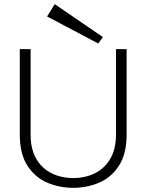

<svg xmlns="http://www.w3.org/2000/svg" viewBox="-20 -896 703 922"><path d="M332 6Q264 6 205.5 -19.5Q147 -45 111 -101.5Q75 -158 75 -250V-660H127V-251Q127 -180 154 -133.5Q181 -87 227.5 -64Q274 -41 332 -41Q389 -41 435.5 -64Q482 -87 509.5 -133.5Q537 -180 537 -251V-660H588V-250Q588 -158 552 -101.5Q516 -45 457.5 -19.5Q399 6 332 6ZM452 -687 206 -817 243 -876 474 -718Z"/></svg>

Font: Lil Grotesk Light
Style: Regular
Weight: 300
Designer: Bastien Sozeau
Foundry: NBR — Bastien Sozeau
Version: Version 3.003; ttfautohint (v1.8.4.7-5d5b);gftools[0.9.33]